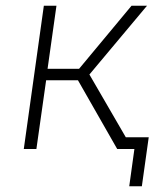

<svg xmlns="http://www.w3.org/2000/svg" viewBox="-20 -520 585 670"><path d="M252 -240H141L107 0H63L133 -500H177L146 -280H256L439 -500H493L292 -260L419 -41H499L475 130H431L449 0H389Z"/></svg>

Font: Retni Sans Light
Style: Italic
Weight: 300
Italic angle: -8°
Designer: Vitaly Kuzmin
Foundry: ParaType Ltd.
Version: Version 1.00;June 10, 2019;FontCreator 11.5.0.2425 64-bit; t